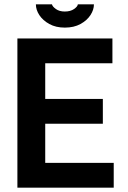

<svg xmlns="http://www.w3.org/2000/svg" viewBox="-20 -863 587 883"><path d="M60 0V-686H497V-572H188V-408H453V-294H188V-114H503V0ZM278 -736Q237 -736 207 -752.5Q177 -769 161 -793.5Q145 -818 145 -843H219Q221 -833 237 -821.5Q253 -810 278 -810Q304 -810 320.5 -821.5Q337 -833 338 -843H412Q412 -818 396 -793.5Q380 -769 350 -752.5Q320 -736 278 -736Z"/></svg>

Font: Archivo Narrow
Style: Bold
Weight: 700
Designer: Hector Gatti
Foundry: Omnibus-Type
Version: Version 3.002